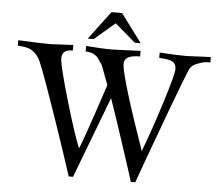

<svg xmlns="http://www.w3.org/2000/svg" viewBox="-59 -951 1180 1032"><g transform="rotate(5 531.0 -435.0)"><path d="M1054 -662Q1044 -662 1028.5 -661Q1013 -660 982.5 -648Q952 -636 942 -613Q915 -548 856.5 -391Q798 -234 753 -110L708 15H684Q684 14 662 -54.5Q640 -123 604 -232Q568 -341 539 -424L372 15H349Q349 13 301.5 -129Q254 -271 199.5 -425.5Q145 -580 131 -603Q112 -633 87.5 -646.5Q63 -660 15 -661V-691Q128 -685 188 -685L312 -691V-661Q281 -662 266.5 -649Q252 -636 254 -609Q258 -562 310 -385.5Q362 -209 391 -140Q415 -199 461 -336.5Q507 -474 513 -492Q475 -596 471 -601Q455 -625 448 -634.5Q441 -644 423.5 -653Q406 -662 381 -662V-692Q463 -685 523 -685L675 -691V-661Q629 -661 608.5 -648.5Q588 -636 590 -609Q596 -533 728 -155Q776 -281 823.5 -433Q871 -585 870 -611Q869 -639 850 -649.5Q831 -660 778 -662V-691Q874 -685 922 -685L1054 -691ZM672 -732H640L529 -827L418 -732H386L501 -885H558Z"/></g></svg>

Font: GFS Artemisia
Style: Regular
Weight: 400
Designer: Takis Katsoulidis and George D. Matthiopoulos
Foundry: Takis Katsoulidis and George D. Matthiopoulos
Version: Version 1.0